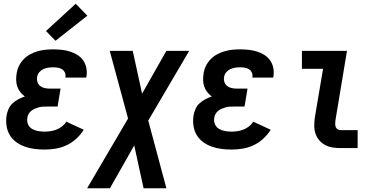

<svg xmlns="http://www.w3.org/2000/svg" viewBox="-20 -792 2040 1027"><path d="M219 8Q191 8 164 4.5Q137 1 112 -8Q87 -17 66 -32.5Q45 -48 32 -70Q19 -92 15 -119Q11 -146 15 -173Q18 -191 25.5 -208.5Q33 -226 47 -239Q61 -252 78 -261Q95 -270 113 -276Q99 -286 88.5 -299.5Q78 -313 72.5 -329Q67 -345 66.5 -363Q66 -381 69 -399Q72 -420 81.5 -439.5Q91 -459 106.5 -475Q122 -491 141.5 -501.5Q161 -512 182 -518Q203 -524 223.5 -526Q244 -528 264 -528Q288 -528 310.5 -525.5Q333 -523 354 -516.5Q375 -510 393.5 -498.5Q412 -487 424.5 -469.5Q437 -452 441.5 -430Q446 -408 443 -385Q442 -383 442 -381Q442 -379 441 -377H330Q330 -378 330 -378.5Q330 -379 330 -380Q332 -393 327 -404Q322 -415 312 -421.5Q302 -428 289.5 -430Q277 -432 264 -432Q251 -432 238 -430Q225 -428 212.5 -422.5Q200 -417 190.5 -406Q181 -395 179 -382Q176 -368 180 -354.5Q184 -341 194.5 -332.5Q205 -324 218.5 -321Q232 -318 246 -318H304L288 -222H231Q220 -222 209 -221.5Q198 -221 187.5 -218Q177 -215 166.5 -210.5Q156 -206 147 -199Q138 -192 132.5 -181.5Q127 -171 126 -161Q123 -143 130 -127Q137 -111 151.5 -102.5Q166 -94 183.5 -91Q201 -88 219 -88Q235 -88 251 -90.5Q267 -93 282.5 -99Q298 -105 312 -116Q326 -127 335 -141L428 -98Q412 -72 388 -50Q364 -28 336 -15Q308 -2 278 3Q248 8 219 8ZM277 -574 226 -626 385 -772 447 -708Z M446 215 665 -158 567 -520H690L740 -291L870 -520H992L773 -147L870 215H748L698 -14L568 215Z M1219 8Q1191 8 1164 4.5Q1137 1 1112 -8Q1087 -17 1066 -32.5Q1045 -48 1032 -70Q1019 -92 1015 -119Q1011 -146 1015 -173Q1018 -191 1025.5 -208.5Q1033 -226 1047 -239Q1061 -252 1078 -261Q1095 -270 1113 -276Q1099 -286 1088.5 -299.5Q1078 -313 1072.5 -329Q1067 -345 1066.5 -363Q1066 -381 1069 -399Q1072 -420 1081.5 -439.5Q1091 -459 1106.5 -475Q1122 -491 1141.5 -501.5Q1161 -512 1182 -518Q1203 -524 1223.5 -526Q1244 -528 1264 -528Q1288 -528 1310.5 -525.5Q1333 -523 1354 -516.5Q1375 -510 1393.5 -498.5Q1412 -487 1424.5 -469.5Q1437 -452 1441.5 -430Q1446 -408 1443 -385Q1442 -383 1442 -381Q1442 -379 1441 -377H1330Q1330 -378 1330 -378.5Q1330 -379 1330 -380Q1332 -393 1327 -404Q1322 -415 1312 -421.5Q1302 -428 1289.5 -430Q1277 -432 1264 -432Q1251 -432 1238 -430Q1225 -428 1212.5 -422.5Q1200 -417 1190.5 -406Q1181 -395 1179 -382Q1176 -368 1180 -354.5Q1184 -341 1194.5 -332.5Q1205 -324 1218.5 -321Q1232 -318 1246 -318H1304L1288 -222H1231Q1220 -222 1209 -221.5Q1198 -221 1187.5 -218Q1177 -215 1166.5 -210.5Q1156 -206 1147 -199Q1138 -192 1132.5 -181.5Q1127 -171 1126 -161Q1123 -143 1130 -127Q1137 -111 1151.5 -102.5Q1166 -94 1183.5 -91Q1201 -88 1219 -88Q1235 -88 1251 -90.5Q1267 -93 1282.5 -99Q1298 -105 1312 -116Q1326 -127 1335 -141L1428 -98Q1412 -72 1388 -50Q1364 -28 1336 -15Q1308 -2 1278 3Q1248 8 1219 8Z M1800 0Q1778 0 1757 -3.5Q1736 -7 1718 -17Q1700 -27 1687 -42.5Q1674 -58 1667.5 -77.5Q1661 -97 1661 -119Q1661 -141 1664 -163L1708 -424H1595V-520H1836L1774 -147Q1773 -138 1773 -129.5Q1773 -121 1775.5 -113.5Q1778 -106 1785 -101Q1792 -96 1800 -96H1893V0Z"/></svg>

Font: Iosevka SS04
Style: Bold Italic
Weight: 700
Italic angle: -9°
Monospace: yes
Designer: Belleve Invis
Foundry: Belleve Invis
Version: Version 19.0.0; ttfautohint (v1.8.4)